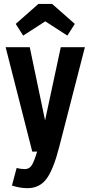

<svg xmlns="http://www.w3.org/2000/svg" viewBox="-20 -788 471 998"><path d="M147.7 0H173Q158.9 47.4 146.2 69.3Q133.6 91.1 108.4 91.1Q100.1 91.1 87.7 89.4Q75.3 87.6 66.6 84.9L42 176.6Q65.1 183.7 85.1 186.9Q105 190.1 122.7 190.1Q185.6 190.1 221.8 141.4Q258 92.6 287.9 -24.6L421.3 -542.7H295.9L214.3 -162.1L134.7 -542.7H9.3ZM179.7 -767.7 61.7 -663.7 100.4 -603 215.3 -677.1 330.1 -603 368.9 -663.7 250.9 -767.7Z"/></svg>

Font: Secuela Black
Style: Regular
Weight: 900
Designer: Fernando Haro
Foundry: deFharo
Version: Version 1.704